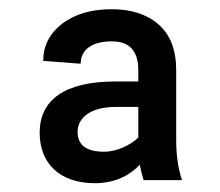

<svg xmlns="http://www.w3.org/2000/svg" viewBox="-20 -741 484 423"><path d="M380.9 -344.2C371.6 -373 368.2 -400.9 368.2 -432.6V-585.9C368.2 -630.4 355.5 -664.1 329.6 -687C303.7 -709.5 269 -720.7 226.6 -720.7C181.2 -720.7 144.5 -710 116.7 -688.5C88.9 -667 75.2 -639.6 75.2 -606.9L157.7 -600.6C157.7 -632.3 183.6 -649.9 226.6 -649.9C265.1 -649.9 284.7 -628.9 284.7 -586.4V-561.5H233.9C122.1 -561.5 67.4 -520.5 67.4 -448.7C67.4 -381.8 110.8 -337.4 189 -337.4C235.4 -337.4 268.1 -356.4 288.1 -378.4C290 -366.2 293 -355 296.4 -344.2ZM209.5 -406.7C170.4 -406.7 150.9 -421.4 150.9 -450.7C150.9 -479.5 177.2 -505.4 234.4 -505.4H284.7V-438C267.1 -420.9 236.8 -406.7 209.5 -406.7Z"/></svg>

Font: Vazirmatn
Style: Bold
Weight: 700
Designer: Saber Rastikerdar
Foundry: Saber Rastikerdar
Version: Version 33.003